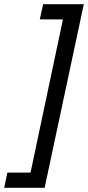

<svg xmlns="http://www.w3.org/2000/svg" viewBox="-92 -734 418 912"><path d="M-72 158 -57 86H53L207 -642H97L113 -714H306L120 158Z"/></svg>

Font: Noto Sans IKEA
Style: Italic
Weight: 400
Italic angle: -12°
Designer: Monotype Design Team
Foundry: Monotype Imaging Inc.
Version: Version 2.001